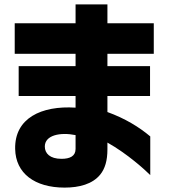

<svg xmlns="http://www.w3.org/2000/svg" viewBox="-20 -761 773 874"><path d="M274 93C341 93 401 77 436 34C458 7 469 -30 469 -81V-112C560 -61 641 13 664 36V-140C613 -183 549 -222 469 -251V-324H663V-460H469V-516H680V-655H469V-741H324V-655H47V-516H324V-460H65V-324H324V-271C168 -281 46 -223 49 -83C51 28 138 93 274 93ZM184 -94C184 -146 254 -160 324 -146V-83C324 -50 298 -38 260 -38C207 -38 184 -63 184 -94Z"/></svg>

Font: コーポレート・ロゴ ver3 Bold
Style: Regular
Weight: 700
Designer: [KANA_main] LOGOTYPE.JP [Source Han Sans] Ryoko NISHIZUKA 西塚涼子 (kana, bopomofo & ideographs); Paul D. Hunt (Latin, Greek
Version: Version 12.001;FEAKit 1.0